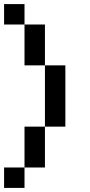

<svg xmlns="http://www.w3.org/2000/svg" viewBox="-20 -920 440 940"><path d="M0 0V-100H100V0ZM0 -800V-900H100V-800ZM100 -100V-300H200V-100ZM100 -600V-800H200V-600ZM200 -300V-600H300V-300Z"/></svg>

Font: Galmuri9 Regular
Style: Regular
Weight: 400
Designer: Lee Minseo (quiple)
Version: Version 2.399;hotconv 1.1.1;makeotfexe 2.6.0 DEVELOPMENT